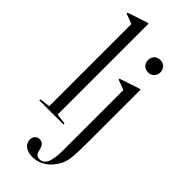

<svg xmlns="http://www.w3.org/2000/svg" viewBox="-306 -763 1053 1053"><g transform="rotate(45 220.5 -237.0)"><path d="M144 -721H136L20 -682V-675L79 -653V-16L18 -8V0H205V-8L144 -16ZM331 -626Q352 -626 365.5 -612.5Q379 -599 379 -578Q379 -557 365.5 -543.5Q352 -530 331 -530Q310 -530 296.5 -543.5Q283 -557 283 -578Q283 -599 296.5 -612.5Q310 -626 331 -626ZM247 228Q231 228 223 219.5Q215 211 210 188Q205 168 195.5 158.5Q186 149 171 149Q154 149 143.5 160Q133 171 133 189Q133 215 154.5 231Q176 247 210 247Q252 247 287.5 223.5Q323 200 346 158Q360 132 364.5 95Q369 58 369 -40V-434H361L245 -395V-388L304 -366V102Q304 167 290 197.5Q276 228 247 228Z"/></g></svg>

Font: Libre Caslon Display
Style: Regular
Weight: 400
Designer: Pablo Impallari, Rodrigo Fuenzalida
Foundry: Pablo Impallari, Rodrigo Fuenzalida
Version: Version 1.100; ttfautohint (v1.6) -l 8 -r 50 -G 200 -x 14 -D